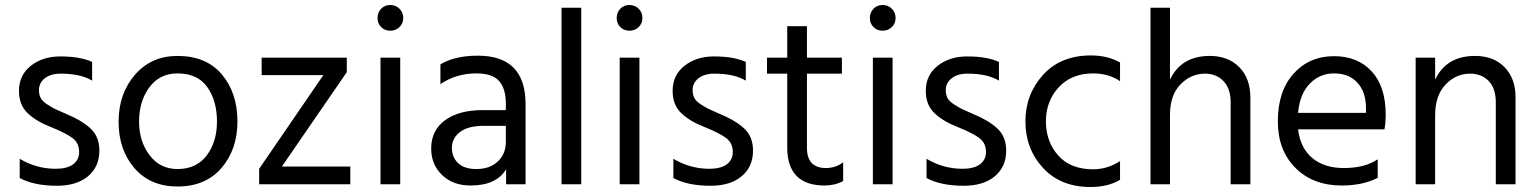

<svg xmlns="http://www.w3.org/2000/svg" viewBox="-20 -738 6157 769"><path d="M378 -135Q378 -70 332.5 -32Q287 6 208 6Q116 6 59 -25V-102Q126 -62 203 -62Q249 -62 273 -80Q297 -98 297 -129Q297 -165 270.5 -185Q244 -205 182 -230Q125 -252 90.5 -285Q56 -318 56 -374Q56 -437 103.5 -474.5Q151 -512 222 -512Q301 -512 349 -490V-415Q303 -443 223 -443Q183 -443 159.5 -424.5Q136 -406 136 -377Q136 -359 143 -345.5Q150 -332 170.5 -319Q191 -306 200.5 -301.5Q210 -297 242 -283Q306 -257 342 -224Q378 -191 378 -135Z M931 -252Q931 -139 867 -65Q803 9 691 9Q582 9 518.5 -64.5Q455 -138 455 -250Q455 -363 520.5 -438.5Q586 -514 691 -514Q806 -514 868.5 -440Q931 -366 931 -252ZM537 -251Q537 -172 579 -116.5Q621 -61 691 -61Q767 -61 808 -115.5Q849 -170 849 -251Q849 -335 810 -389.5Q771 -444 691 -444Q619 -444 578 -388Q537 -332 537 -251Z M1383 0H1018V-62L1275 -437H1028V-507H1369V-449L1109 -71H1383Z M1583 0H1504V-507H1583ZM1580 -703Q1595 -688 1595 -666Q1595 -644 1580 -629.5Q1565 -615 1543 -615Q1521 -615 1506.5 -629.5Q1492 -644 1492 -666Q1492 -688 1506.5 -703Q1521 -718 1543 -718Q1565 -718 1580 -703Z M1888 -61Q1942 -61 1974 -91.5Q2006 -122 2006 -169V-234H1918Q1854 -234 1822 -209Q1790 -184 1790 -146Q1790 -108 1815 -84.5Q1840 -61 1888 -61ZM2007 -60Q1968 5 1865 5Q1794 5 1750.5 -37Q1707 -79 1707 -143Q1707 -216 1762.5 -256.5Q1818 -297 1914 -297H2006V-323Q2006 -383 1979 -413.5Q1952 -444 1888 -444Q1807 -444 1744 -401V-480Q1801 -515 1894 -515Q2085 -515 2085 -321V0H2007Z M2308 0H2229V-707H2308Z M2541 0H2462V-507H2541ZM2538 -703Q2553 -688 2553 -666Q2553 -644 2538 -629.5Q2523 -615 2501 -615Q2479 -615 2464.5 -629.5Q2450 -644 2450 -666Q2450 -688 2464.5 -703Q2479 -718 2501 -718Q2523 -718 2538 -703Z M2996 -135Q2996 -70 2950.5 -32Q2905 6 2826 6Q2734 6 2677 -25V-102Q2744 -62 2821 -62Q2867 -62 2891 -80Q2915 -98 2915 -129Q2915 -165 2888.5 -185Q2862 -205 2800 -230Q2743 -252 2708.5 -285Q2674 -318 2674 -374Q2674 -437 2721.5 -474.5Q2769 -512 2840 -512Q2919 -512 2967 -490V-415Q2921 -443 2841 -443Q2801 -443 2777.5 -424.5Q2754 -406 2754 -377Q2754 -359 2761 -345.5Q2768 -332 2788.5 -319Q2809 -306 2818.5 -301.5Q2828 -297 2860 -283Q2924 -257 2960 -224Q2996 -191 2996 -135Z M3357 -13Q3324 5 3283 5Q3133 5 3133 -148V-443H3052V-507H3133V-633H3212V-507H3352V-443H3212V-146Q3212 -65 3288 -65Q3327 -65 3357 -88Z M3555 0H3476V-507H3555ZM3552 -703Q3567 -688 3567 -666Q3567 -644 3552 -629.5Q3537 -615 3515 -615Q3493 -615 3478.5 -629.5Q3464 -644 3464 -666Q3464 -688 3478.5 -703Q3493 -718 3515 -718Q3537 -718 3552 -703Z M4010 -135Q4010 -70 3964.5 -32Q3919 6 3840 6Q3748 6 3691 -25V-102Q3758 -62 3835 -62Q3881 -62 3905 -80Q3929 -98 3929 -129Q3929 -165 3902.5 -185Q3876 -205 3814 -230Q3757 -252 3722.5 -285Q3688 -318 3688 -374Q3688 -437 3735.5 -474.5Q3783 -512 3854 -512Q3933 -512 3981 -490V-415Q3935 -443 3855 -443Q3815 -443 3791.5 -424.5Q3768 -406 3768 -377Q3768 -359 3775 -345.5Q3782 -332 3802.5 -319Q3823 -306 3832.5 -301.5Q3842 -297 3874 -283Q3938 -257 3974 -224Q4010 -191 4010 -135Z M4466 -18Q4418 11 4348 11Q4228 11 4157.5 -65.5Q4087 -142 4087 -252Q4087 -360 4157.5 -438Q4228 -516 4350 -516Q4415 -516 4466 -488V-413Q4420 -444 4358 -444Q4272 -444 4220.5 -388.5Q4169 -333 4169 -251Q4170 -169 4219 -114.5Q4268 -60 4358 -60Q4416 -60 4466 -93Z M4988 0H4909V-328Q4909 -383 4880.5 -413Q4852 -443 4806 -443Q4750 -443 4708 -400Q4666 -357 4666 -277V0H4588V-707H4666V-419Q4711 -514 4826 -514Q4899 -514 4943.5 -469Q4988 -424 4988 -347Z M5498 -26Q5439 5 5354 5Q5239 5 5168.5 -65.5Q5098 -136 5098 -252Q5098 -373 5161 -443Q5224 -513 5323 -513Q5418 -513 5474 -452Q5530 -391 5530 -279Q5530 -247 5525 -220H5179Q5188 -145 5236 -105Q5284 -65 5362 -65Q5447 -65 5498 -100ZM5323 -444Q5266 -444 5226 -403Q5186 -362 5179 -286H5451V-306Q5451 -369 5417 -406.5Q5383 -444 5323 -444Z M6050 0H5971V-328Q5971 -384 5942.5 -413.5Q5914 -443 5868 -443Q5811 -443 5769.5 -399Q5728 -355 5728 -277V0H5650V-507H5728V-419Q5773 -514 5888 -514Q5962 -514 6006 -469Q6050 -424 6050 -349Z"/></svg>

Font: Hind Siliguri
Style: Regular
Weight: 400
Designer: Jyotish Sonowal
Foundry: Indian Type Foundry
Version: Version 1.000;PS 1.0;hotconv 1.0.86;makeotf.lib2.5.63406; tt